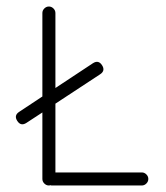

<svg xmlns="http://www.w3.org/2000/svg" viewBox="-20 -560 508 589"><path d="M130 9Q122 9 116 3Q110 -3 110 -11V-215L61 -183Q44 -172 33 -189Q22 -206 39 -217L110 -264V-520Q110 -528 116 -534Q122 -540 130 -540Q138 -540 144 -534Q150 -528 150 -520V-290L265 -366Q282 -377 293 -360Q304 -343 287 -332L150 -242V-31H415Q423 -31 429 -25Q435 -19 435 -11Q435 -3 429 3Q423 9 415 9H139Q136 9 134 8Q133 9 130 9Z"/></svg>

Font: Hoogli Light
Style: Regular
Weight: 300
Designer: Anand Singh Naorem
Foundry: Brand New Type
Version: Version 1.00 b007